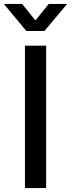

<svg xmlns="http://www.w3.org/2000/svg" viewBox="-61 -961 363 981"><path d="M174.8 -727.5V0H66.4V-727.5ZM52.2 -940.9 120.1 -856.4 188 -940.9H281.7V-940.4L166 -802.7H73.7L-41 -940.4V-940.9Z"/></svg>

Font: Inter Display Medium
Style: Regular
Weight: 500
Designer: Rasmus Andersson
Foundry: rsms
Version: Version 4.001;git-9221beed3